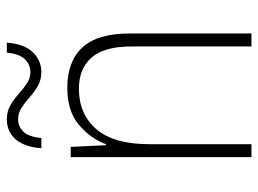

<svg xmlns="http://www.w3.org/2000/svg" viewBox="-117 -639 756 562"><g transform="rotate(-90 261.0 -358.0)"><path d="M285 -539Q362 -539 403 -495Q444 -451 444 -356V0H406V-351Q406 -431 373.5 -468Q341 -505 282 -505Q208 -505 164 -454Q120 -403 120 -300V0H82V-529H112L117 -426H120Q136 -470 176 -504.5Q216 -539 285 -539ZM108 -615Q112 -665 134.5 -690.5Q157 -716 193 -716Q216 -716 234 -705.5Q252 -695 267 -681.5Q282 -668 297.5 -657.5Q313 -647 331 -647Q352 -647 368 -662.5Q384 -678 388 -716H417Q414 -667 390 -641Q366 -615 331 -615Q308 -615 290 -625.5Q272 -636 257 -649.5Q242 -663 226.5 -673Q211 -683 192 -683Q173 -683 157.5 -668.5Q142 -654 138 -615Z"/></g></svg>

Font: Noto Sans Arabic UI SmCn XLt
Style: Regular
Weight: 200
Width: 4
Designer: Monotype Design Team, Nadine Chahine and Nizar Qandah
Foundry: Monotype Imaging Inc.
Version: Version 2.010; ttfautohint (v1.8.4.7-5d5b)